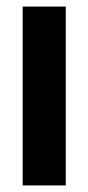

<svg xmlns="http://www.w3.org/2000/svg" viewBox="-20 -564 268 584"><path d="M180 0V-544H49V0Z"/></svg>

Font: Plus Jakarta Sans
Style: Bold
Weight: 700
Designer: Gumpita Rahayu
Foundry: Tokotype
Version: Version 2.071;gftools[0.9.30]